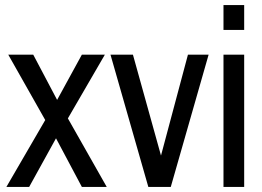

<svg xmlns="http://www.w3.org/2000/svg" viewBox="-20 -738 1033 758"><path d="M303.2 0 201.1 -192 95.1 0H5.2L158.6 -264.1L12.6 -522.2H111.2L205.5 -343.6L303.2 -522.2H394L248 -270.6L401.4 0Z M565.6 0 416.2 -522.2H504.8L615.6 -123.8L722 -522.2H803.6L654.2 0Z M862.3 -718.1H944V-619.9H862.3ZM862.3 -522.2H944V0H862.3Z"/></svg>

Font: Puralecka Narrow
Style: Regular
Weight: 400
Designer: Hector Gatti, Marcela Romero, Pablo Cosgaya and Nicolas Silva
Version: Version 1.004;PS 001.004;hotconv 1.0.70;makeotf.lib2.5.58329